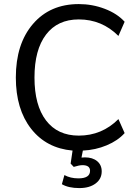

<svg xmlns="http://www.w3.org/2000/svg" viewBox="-20 -749 690 965"><path d="M606.4 -80.1Q572.3 -42 516.1 -18.6Q460 4.9 396.5 7.8L389.6 43Q396.5 42 407.2 42Q445.3 42 468.3 61Q491.2 80.1 491.2 112.3Q491.2 150.4 460.4 173.3Q429.7 196.3 378.9 196.3Q324.2 196.3 291 176.8L303.7 130.9Q334 147.5 374 147.5Q432.6 147.5 432.6 109.4Q432.6 81.1 394.5 81.1Q378.9 81.1 350.6 89.8L335 73.2L344.7 7.8Q212.9 -3.9 136.2 -102.1Q59.6 -200.2 59.6 -359.4Q59.6 -528.3 145.5 -628.4Q231.4 -728.5 376 -728.5Q444.3 -728.5 506.8 -704.6Q569.3 -680.7 606.4 -639.6L575.2 -568.4Q492.2 -651.4 376 -651.4Q269.5 -651.4 211.4 -575.2Q153.3 -499 153.3 -359.4Q153.3 -219.7 211.4 -143.6Q269.5 -67.4 376 -67.4Q492.2 -67.4 575.2 -150.4Z"/></svg>

Font: Min Sans
Style: Regular
Weight: 400
Designer: Jinseong-Kim, NotoSansCJK, Nunito
Foundry: Jinseong-Kim
Version: Version 1.400;Glyphs 3.1.2 (3151)